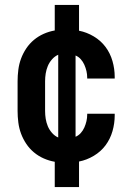

<svg xmlns="http://www.w3.org/2000/svg" viewBox="-20 -648 540 775"><path d="M201 107V5Q178 1 156.5 -8.5Q135 -18 117 -33Q99 -48 86 -67.5Q73 -87 65 -108.5Q57 -130 54 -153.5Q51 -177 51 -200V-320Q51 -343 54 -366.5Q57 -390 65 -411.5Q73 -433 86 -452.5Q99 -472 117 -487Q135 -502 156.5 -511.5Q178 -521 201 -525V-628H299V-524Q330 -518 358.5 -501Q387 -484 406 -458.5Q425 -433 434 -401.5Q443 -370 443 -338V-331H332V-334Q332 -348 329 -361Q326 -374 320.5 -386.5Q315 -399 306 -409Q297 -419 285 -424V-96Q297 -101 306 -111Q315 -121 320.5 -133.5Q326 -146 329 -159Q332 -172 332 -186V-189H443V-182Q443 -150 434 -118.5Q425 -87 406 -61.5Q387 -36 358.5 -19Q330 -2 299 4V107ZM215 -93V-427Q201 -421 190 -408.5Q179 -396 173 -381.5Q167 -367 164.5 -351.5Q162 -336 162 -320V-200Q162 -184 164.5 -168.5Q167 -153 173 -138.5Q179 -124 190 -111.5Q201 -99 215 -93Z"/></svg>

Font: Iosevka Fixed
Style: Bold
Weight: 700
Monospace: yes
Designer: Belleve Invis
Foundry: Belleve Invis
Version: Version 32.3.0